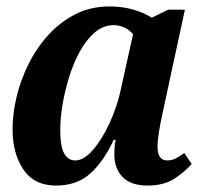

<svg xmlns="http://www.w3.org/2000/svg" viewBox="-20 -566 630 596"><path d="M154 10Q86 10 52.5 -40Q19 -90 19 -165Q19 -213 31.5 -265.5Q44 -318 69 -368Q94 -418 130.5 -458Q167 -498 214.5 -522Q262 -546 319 -546Q360 -546 394.5 -536Q429 -526 451 -511L502 -536H554L484 -212Q478 -184 473.5 -157.5Q469 -131 469 -111Q469 -68 499 -68Q513 -68 525 -74Q537 -80 552 -91L575 -57Q552 -31 520 -10.5Q488 10 438 10Q386 10 360.5 -16.5Q335 -43 335 -86Q335 -97 335.5 -107Q336 -117 339 -132H333Q302 -65 260.5 -27.5Q219 10 154 10ZM213 -68Q240 -68 268 -100Q296 -132 319.5 -182.5Q343 -233 355 -288L393 -460Q379 -476 363 -482Q347 -488 333 -488Q301 -488 274.5 -465.5Q248 -443 228 -406.5Q208 -370 194.5 -326.5Q181 -283 174 -240.5Q167 -198 167 -164Q167 -110 179.5 -89Q192 -68 213 -68Z"/></svg>

Font: Noto Serif SemiCondensed
Style: Bold Italic
Weight: 700
Width: 4
Italic angle: -12°
Designer: Monotype Design Team
Foundry: Monotype Imaging Inc.
Version: Version 2.014